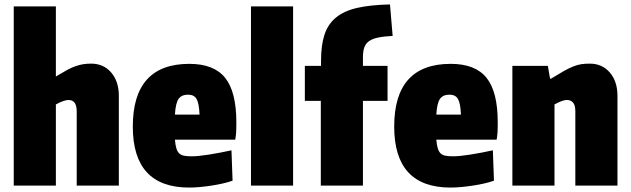

<svg xmlns="http://www.w3.org/2000/svg" viewBox="-20 -837 2845 866"><path d="M42 -808H232V-492Q262 -510 283 -521.5Q304 -533 322 -539Q340 -545 356 -547.5Q372 -550 391 -550Q447 -550 481.5 -510Q516 -470 516 -405V0H326V-335Q326 -386 289 -386Q269 -386 232 -366V0H42Z M833 9Q579 9 579 -266Q579 -549 834 -549Q945 -549 995.5 -486Q1046 -423 1046 -285Q1046 -254 1045 -239Q1044 -224 1041 -207H769Q771 -183 775.5 -168Q780 -153 788.5 -145Q797 -137 811 -134.5Q825 -132 845 -132Q873 -132 921 -139.5Q969 -147 1024 -159L1029 -22Q1009 -15 985 -9.5Q961 -4 935 0Q909 4 882.5 6.5Q856 9 833 9ZM828 -410Q799 -410 785.5 -391Q772 -372 769 -320H880Q878 -370 867 -390Q856 -410 828 -410Z M1112 -808H1302V0H1112Z M1427 -382H1355V-540H1428V-563Q1428 -633 1443.5 -680.5Q1459 -728 1495.5 -758Q1532 -788 1591.5 -801.5Q1651 -815 1739 -817L1751 -675Q1711 -673 1685 -667.5Q1659 -662 1644 -651Q1629 -640 1623 -622.5Q1617 -605 1617 -579V-540H1728V-382H1617V0H1427Z M2012 9Q1758 9 1758 -266Q1758 -549 2013 -549Q2124 -549 2174.5 -486Q2225 -423 2225 -285Q2225 -254 2224 -239Q2223 -224 2220 -207H1948Q1950 -183 1954.5 -168Q1959 -153 1967.5 -145Q1976 -137 1990 -134.5Q2004 -132 2024 -132Q2052 -132 2100 -139.5Q2148 -147 2203 -159L2208 -22Q2188 -15 2164 -9.5Q2140 -4 2114 0Q2088 4 2061.5 6.5Q2035 9 2012 9ZM2007 -410Q1978 -410 1964.5 -391Q1951 -372 1948 -320H2059Q2057 -370 2046 -390Q2035 -410 2007 -410Z M2291 -540H2451L2461 -482H2465Q2499 -503 2523 -516.5Q2547 -530 2566 -537.5Q2585 -545 2602 -547.5Q2619 -550 2640 -550Q2696 -550 2730.5 -510Q2765 -470 2765 -405V0H2575V-335Q2575 -363 2564.5 -374.5Q2554 -386 2538 -386Q2525 -386 2510.5 -380Q2496 -374 2481 -366V0H2291Z"/></svg>

Font: Encode Sans Compressed
Style: Black
Weight: 900
Designer: Pablo Impallari, Andres Torresi
Foundry: Pablo Impallari, Andres Torresi
Version: Version 1.000; ttfautohint (v1.00) -l 8 -r 50 -G 200 -x 14 -